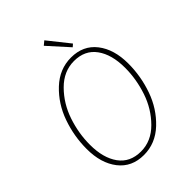

<svg xmlns="http://www.w3.org/2000/svg" viewBox="-244 -962 1089 1089"><g transform="rotate(-45 300.0 -418.0)"><path d="M256 12Q159 12 104.5 -58Q50 -128 50 -242Q50 -344 84 -440.5Q118 -537 189.5 -604.5Q261 -672 354 -672Q451 -672 505.5 -602Q560 -532 560 -418Q560 -316 526 -219.5Q492 -123 420.5 -55.5Q349 12 256 12ZM258 -14Q341 -14 405.5 -79Q470 -144 500 -233.5Q530 -323 530 -414Q530 -520 484.5 -583Q439 -646 352 -646Q269 -646 204.5 -581Q140 -516 110 -426.5Q80 -337 80 -246Q80 -140 125.5 -77Q171 -14 258 -14ZM402 -706 292 -828 316 -848 418 -720Z"/></g></svg>

Font: TypoPRO Source Code Pro
Style: Italic
Weight: 200
Italic angle: -11°
Monospace: yes
Designer: Paul D. Hunt, Teo Tuominen
Foundry: Adobe Systems Incorporated
Version: Version 1.030;PS 1.0;hotconv 1.0.84;makeotf.lib2.5.63406